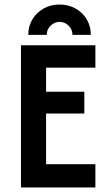

<svg xmlns="http://www.w3.org/2000/svg" viewBox="-20 -824 478 844"><path d="M72.2 0V-625H399.3V-526.4H182.6V-420.8H350.7V-325H182.6V-102.1H399.3V0ZM104.2 -670.8Q104.2 -709 122.6 -739.2Q141 -769.4 172.2 -786.8Q203.5 -804.2 241.7 -804.2Q279.9 -804.2 311.5 -786.8Q343.1 -769.4 361.1 -739.2Q379.2 -709 379.2 -670.8H298.6Q298.6 -694.4 281.6 -711.1Q264.6 -727.8 241.7 -727.8Q219.4 -727.8 202.4 -711.1Q185.4 -694.4 185.4 -670.8Z"/></svg>

Font: Afacad Flux SemiBold
Style: Regular
Weight: 600
Designer: Kristian Moeller
Foundry: Dicotype
Version: Version 1.100